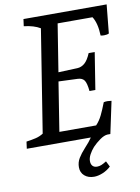

<svg xmlns="http://www.w3.org/2000/svg" viewBox="-96 -730 728 998"><g transform="rotate(-10 268.5 -231.5)"><path d="M538 -667 523 -516Q513 -511 497 -511Q489 -511 479 -513Q477 -579 454 -614H270L230 -363L331 -367Q352 -368 369.5 -383Q387 -398 402 -434H434L403 -239H372Q368 -281 357.5 -296Q347 -311 323 -312L222 -316L181 -57H375Q394 -77 407 -103.5Q420 -130 435 -169Q445 -171 455 -171Q462 -171 476 -169L440 0H425Q407 1 384.5 17Q362 33 345 51Q330 68 320.5 86Q311 104 311 120Q311 137 319.5 146Q328 155 343 155Q355 155 366 150.5Q377 146 393 136L408 166Q389 184 364.5 194Q340 204 319 204Q288 204 268.5 187Q249 170 249 142Q249 116 262 94.5Q275 73 297 49Q324 20 337 0H-1L4 -37Q33 -41 54 -46Q75 -51 94 -63L180 -604Q147 -624 94 -630L99 -667Z"/></g></svg>

Font: Caladea
Style: Italic
Weight: 400
Italic angle: -9°
Designer: Carolina Giovagnoli and Andres Torresi
Foundry: Carolina Giovagnoli & Andres Torresi
Version: Version 1.001